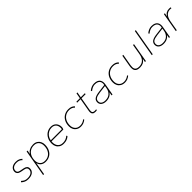

<svg xmlns="http://www.w3.org/2000/svg" viewBox="449 -2451 4415 4415"><g transform="rotate(-45 2657.0 -243.0)"><path d="M210 10Q150 10 110 -8Q70 -26 35 -59L57 -82Q91 -50 124.5 -34Q158 -18 210 -18Q288 -18 331.5 -50Q375 -82 375 -139Q375 -168 358.5 -187Q342 -206 300 -214L198 -234Q150 -243 124.5 -270.5Q99 -298 99 -337Q99 -399 145.5 -439.5Q192 -480 278 -480Q337 -480 375.5 -462.5Q414 -445 439 -418L418 -396Q394 -422 361.5 -437Q329 -452 278 -452Q212 -452 171.5 -422.5Q131 -393 131 -337Q131 -308 147.5 -290Q164 -272 202 -264L304 -244Q352 -235 379.5 -210Q407 -185 407 -139Q407 -70 354.5 -30Q302 10 210 10Z M512 182 627 -470H657L640 -373Q670 -427 725.5 -453.5Q781 -480 844 -480Q908 -480 951 -453Q994 -426 1016 -381.5Q1038 -337 1038 -282Q1038 -193 1004.5 -127Q971 -61 911.5 -25.5Q852 10 774 10Q706 10 658.5 -24Q611 -58 596 -125L542 182ZM774 -18Q845 -18 897 -50.5Q949 -83 977.5 -142.5Q1006 -202 1006 -282Q1006 -356 964.5 -404Q923 -452 844 -452Q774 -452 721.5 -419.5Q669 -387 640.5 -328Q612 -269 612 -188Q612 -115 653.5 -66.5Q695 -18 774 -18Z M1360 10Q1297 10 1252.5 -17Q1208 -44 1185 -89Q1162 -134 1162 -188Q1162 -279 1197.5 -344.5Q1233 -410 1291.5 -445Q1350 -480 1420 -480Q1502 -480 1550 -429.5Q1598 -379 1598 -294Q1598 -282 1593.5 -263Q1589 -244 1581 -230H1196Q1191 -193 1197 -155.5Q1203 -118 1222 -87Q1241 -56 1275 -37Q1309 -18 1360 -18Q1408 -18 1450.5 -33.5Q1493 -49 1528 -82L1543 -57Q1508 -24 1463.5 -7Q1419 10 1360 10ZM1200 -258H1561Q1566 -276 1566 -294Q1566 -371 1527.5 -411.5Q1489 -452 1420 -452Q1368 -452 1322.5 -429Q1277 -406 1244.5 -363Q1212 -320 1200 -258Z M1920 10Q1857 10 1812.5 -17Q1768 -44 1745 -89Q1722 -134 1722 -188Q1722 -278 1756.5 -343.5Q1791 -409 1851.5 -444.5Q1912 -480 1990 -480Q2045 -480 2083.5 -463.5Q2122 -447 2147 -418L2126 -396Q2100 -425 2066 -438.5Q2032 -452 1990 -452Q1920 -452 1866.5 -419.5Q1813 -387 1783.5 -328Q1754 -269 1754 -188Q1754 -115 1797.5 -66.5Q1841 -18 1920 -18Q2001 -18 2070 -74L2083 -52Q2048 -22 2007 -6Q1966 10 1920 10Z M2397 6Q2347 6 2324 -12Q2301 -30 2296.5 -58.5Q2292 -87 2297 -116L2354 -442H2241L2246 -470H2359L2383 -604H2413L2389 -470H2522L2517 -442H2384L2327 -116Q2323 -91 2325.5 -69.5Q2328 -48 2344.5 -35Q2361 -22 2397 -22Q2409 -22 2422.5 -23Q2436 -24 2444 -26L2440 0Q2432 3 2419 4.5Q2406 6 2397 6Z M2739 10Q2666 10 2620 -24Q2574 -58 2574 -120Q2574 -182 2621 -216.5Q2668 -251 2778 -264L2970 -288Q2976 -314 2974.5 -342.5Q2973 -371 2958.5 -396Q2944 -421 2912 -436.5Q2880 -452 2825 -452Q2752 -452 2672 -387L2657 -412Q2694 -444 2737 -462Q2780 -480 2825 -480Q2889 -480 2926.5 -461Q2964 -442 2981.5 -412.5Q2999 -383 3002 -349.5Q3005 -316 3000 -286L2950 0H2920L2935 -86Q2909 -42 2859 -16Q2809 10 2739 10ZM2739 -18Q2834 -18 2887 -68Q2940 -118 2953 -192L2965 -260L2773 -236Q2679 -224 2641.5 -197Q2604 -170 2604 -120Q2604 -70 2641.5 -44Q2679 -18 2739 -18Z M3348 10Q3285 10 3240.5 -17Q3196 -44 3173 -89Q3150 -134 3150 -188Q3150 -278 3184.5 -343.5Q3219 -409 3279.5 -444.5Q3340 -480 3418 -480Q3473 -480 3511.5 -463.5Q3550 -447 3575 -418L3554 -396Q3528 -425 3494 -438.5Q3460 -452 3418 -452Q3348 -452 3294.5 -419.5Q3241 -387 3211.5 -328Q3182 -269 3182 -188Q3182 -115 3225.5 -66.5Q3269 -18 3348 -18Q3429 -18 3498 -74L3511 -52Q3476 -22 3435 -6Q3394 10 3348 10Z M3840 10Q3765 10 3730 -17Q3695 -44 3688 -88.5Q3681 -133 3690 -184L3740 -470H3770L3720 -184Q3715 -153 3715 -123.5Q3715 -94 3726 -70Q3737 -46 3764 -32Q3791 -18 3840 -18Q3921 -18 3974.5 -68Q4028 -118 4044 -215L4088 -470H4118L4036 0H4006L4021 -85Q3986 -33 3943 -11.5Q3900 10 3840 10Z M4228 0 4345 -668H4375L4258 0Z M4607 10Q4534 10 4488 -24Q4442 -58 4442 -120Q4442 -182 4489 -216.5Q4536 -251 4646 -264L4838 -288Q4844 -314 4842.5 -342.5Q4841 -371 4826.5 -396Q4812 -421 4780 -436.5Q4748 -452 4693 -452Q4620 -452 4540 -387L4525 -412Q4562 -444 4605 -462Q4648 -480 4693 -480Q4757 -480 4794.5 -461Q4832 -442 4849.5 -412.5Q4867 -383 4870 -349.5Q4873 -316 4868 -286L4818 0H4788L4803 -86Q4777 -42 4727 -16Q4677 10 4607 10ZM4607 -18Q4702 -18 4755 -68Q4808 -118 4821 -192L4833 -260L4641 -236Q4547 -224 4509.5 -197Q4472 -170 4472 -120Q4472 -70 4509.5 -44Q4547 -18 4607 -18Z M5010 0 5092 -470H5122L5105 -375Q5132 -432 5172 -454Q5212 -476 5263 -476Q5301 -476 5314 -470L5310 -444Q5298 -446 5286.5 -447Q5275 -448 5263 -448Q5196 -448 5148 -398Q5100 -348 5082 -245L5040 0Z"/></g></svg>

Font: Gantari Thin
Style: Italic
Weight: 100
Italic angle: -10°
Designer: Anugrah Pasau
Foundry: Lafontype
Version: Version 1.000; ttfautohint (v1.8.4.7-5d5b)